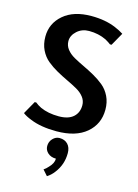

<svg xmlns="http://www.w3.org/2000/svg" viewBox="-144 -787 823 1148"><g transform="rotate(15 267.5 -213.0)"><path d="M250 10Q153 10 88 -17Q54 -30 35 -45L80 -125H90Q102 -114 126 -102Q174 -80 240 -80Q299 -80 329.5 -107Q360 -134 360 -180Q360 -208 342.5 -230.5Q325 -253 296.5 -269Q268 -285 234 -301Q200 -317 166 -336Q132 -355 103.5 -378.5Q75 -402 57.5 -438Q40 -474 40 -520Q40 -602 103 -656Q166 -710 275 -710Q363 -710 428 -682Q457 -670 480 -655L435 -575H425Q414 -584 391 -597Q343 -620 285 -620Q241 -620 210.5 -592.5Q180 -565 180 -530Q180 -502 197.5 -479.5Q215 -457 243.5 -441Q272 -425 306 -409Q340 -393 374 -374Q408 -355 436.5 -331.5Q465 -308 482.5 -272Q500 -236 500 -190Q500 -101 434.5 -45.5Q369 10 250 10ZM265 284 235 250Q250 240 262 226Q290 198 290 169Q259 169 239.5 151.5Q220 134 220 109Q220 82 238 63Q256 44 280 44Q312 44 331 64Q350 84 350 119Q350 190 307 245Q289 269 265 284Z"/></g></svg>

Font: Scada
Style: Bold
Weight: 700
Designer: Jovanny Lemonad
Foundry: Jovanny Lemonad
Version: Version 4.100;PS 004.100;hotconv 1.0.88;makeotf.lib2.5.64775